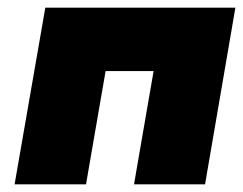

<svg xmlns="http://www.w3.org/2000/svg" viewBox="-20 -480 633 500"><path d="M593 -460H98L18 0H204L255 -295H380L329 0H514Z"/></svg>

Font: Jost Black
Style: Italic
Weight: 900
Italic angle: -5°
Version: Version 3.710